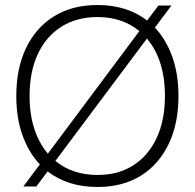

<svg xmlns="http://www.w3.org/2000/svg" viewBox="-20 -735 777 766"><path d="M73 9 139 -79Q94 -127 69.5 -196Q45 -265 45 -352Q45 -463 84.5 -544.5Q124 -626 196.5 -670.5Q269 -715 369 -715Q487 -715 567 -653L612 -713H664L598 -625Q643 -577 667.5 -508Q692 -439 692 -352Q692 -241 652.5 -159.5Q613 -78 541 -33.5Q469 11 369 11Q251 11 170 -51L125 9ZM369 -667Q286 -667 225 -628.5Q164 -590 131 -519.5Q98 -449 98 -352Q98 -279 117 -221Q136 -163 171 -122L536 -611Q468 -667 369 -667ZM638 -352Q638 -425 619.5 -483Q601 -541 566 -581L201 -93Q269 -37 369 -37Q452 -37 512 -75.5Q572 -114 605 -184.5Q638 -255 638 -352Z"/></svg>

Font: Prodigy Sans Light
Style: Regular
Weight: 300
Designer: Wei Huang
Foundry: Wei Huang
Version: Version 1.003; ttfautohint (v1.8.3)